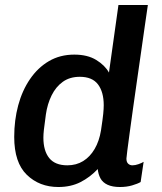

<svg xmlns="http://www.w3.org/2000/svg" viewBox="-20 -740 648 770"><path d="M214 10Q138 10 87.5 -39Q37 -88 37 -191Q37 -258 53 -317.5Q69 -377 100.5 -423Q132 -469 176.5 -495Q221 -521 278 -521Q331 -521 366 -499.5Q401 -478 417 -449L455 -720H573Q568 -686 561 -637.5Q554 -589 546 -532.5Q538 -476 529.5 -417.5Q521 -359 513.5 -305Q506 -251 500 -207Q494 -163 490.5 -135.5Q487 -108 487 -104Q487 -90 494 -83.5Q501 -77 511 -77Q522 -77 535 -81.5Q548 -86 556 -91L544 -10Q532 -3 510 3.5Q488 10 461 10Q431 10 411.5 1Q392 -8 383 -24.5Q374 -41 372 -62Q341 -29 302.5 -9.5Q264 10 214 10ZM250 -77Q286 -77 313.5 -94Q341 -111 359.5 -142.5Q378 -174 385 -217Q392 -263 394 -283.5Q396 -304 396 -318Q396 -371 373 -401.5Q350 -432 300 -432Q260 -432 232 -412Q204 -392 187 -357.5Q170 -323 164 -281Q158 -238 156 -219.5Q154 -201 154 -188Q154 -135 177.5 -106Q201 -77 250 -77Z"/></svg>

Font: Chivo Medium Medium
Style: Italic
Weight: 500
Italic angle: -8.05°
Version: Version 2.002